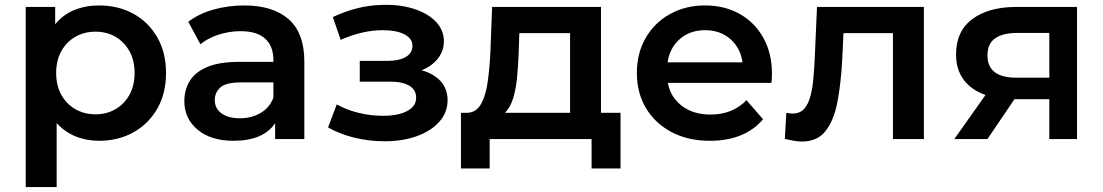

<svg xmlns="http://www.w3.org/2000/svg" viewBox="-20 -562 4457 776"><path d="M380 7Q329 7 285 -11Q241 -29 209 -65V194H84V-534H203V-464Q235 -503 280.5 -521.5Q326 -540 380 -540Q458 -540 519 -506.5Q580 -473 615.5 -411.5Q651 -350 651 -267Q651 -184 615.5 -122.5Q580 -61 519 -27Q458 7 380 7ZM366 -100Q411 -100 446.5 -120.5Q482 -141 503 -178.5Q524 -216 524 -267Q524 -318 503 -355.5Q482 -393 446.5 -413.5Q411 -434 366 -434Q321 -434 285 -413.5Q249 -393 228 -355.5Q207 -318 207 -267Q207 -216 228 -178.5Q249 -141 285 -120.5Q321 -100 366 -100Z M1092 0V-64Q1044 7 924 7Q832 7 778.5 -38Q725 -83 725 -153Q725 -198 746.5 -234Q768 -270 817 -291Q866 -312 947 -312H1085V-320Q1085 -375 1052 -405.5Q1019 -436 952 -436Q907 -436 863.5 -422Q820 -408 790 -383L741 -474Q784 -507 843.5 -523.5Q903 -540 967 -540Q1083 -540 1146.5 -484.5Q1210 -429 1210 -313V0ZM1085 -167V-229H956Q892 -229 870 -208Q848 -187 848 -158Q848 -124 875 -104Q902 -84 950 -84Q996 -84 1032.5 -105Q1069 -126 1085 -167Z M1534 9Q1472 9 1412.5 -5.5Q1353 -20 1306 -47L1341 -140Q1380 -118 1429 -106Q1478 -94 1527 -94Q1590 -94 1626 -113.5Q1662 -133 1662 -167Q1662 -199 1634.5 -215.5Q1607 -232 1556 -232H1434V-316H1546Q1594 -316 1620.5 -332Q1647 -348 1647 -377Q1647 -406 1615 -423Q1583 -440 1526 -440Q1446 -440 1357 -401L1325 -493Q1426 -540 1521 -542Q1593 -545 1650.5 -527Q1708 -509 1741 -475Q1774 -441 1774 -395Q1774 -356 1749.5 -325Q1725 -294 1684 -278Q1734 -264 1761.5 -233Q1789 -202 1789 -157Q1789 -108 1756 -70.5Q1723 -33 1665.5 -12Q1608 9 1534 9Z M1843 119V-106H1869Q1906 -108 1925 -143Q1944 -178 1951.5 -233.5Q1959 -289 1962 -351L1969 -534H2409V-106H2488V119H2371V0H1959V119ZM2284 -106V-428H2079L2076 -342Q2074 -292 2069.5 -246Q2065 -200 2053.5 -163.5Q2042 -127 2021 -106Z M2849 7Q2760 7 2693.5 -28.5Q2627 -64 2590.5 -125.5Q2554 -187 2554 -267Q2554 -347 2589.5 -408.5Q2625 -470 2687.5 -505Q2750 -540 2830 -540Q2908 -540 2969 -506Q3030 -472 3065 -409.5Q3100 -347 3100 -264Q3100 -256 3099.5 -246Q3099 -236 3098 -227H2679Q2690 -169 2736 -134Q2782 -99 2852 -99Q2941 -99 2997 -157L3064 -80Q2990 7 2849 7ZM2678 -310H2981Q2973 -368 2932 -404Q2891 -440 2830 -440Q2769 -440 2728 -404.5Q2687 -369 2678 -310Z M3221 10Q3206 10 3188.5 7Q3171 4 3152 -1L3158 -106Q3172 -103 3182 -103Q3213 -103 3230 -122Q3247 -141 3255.5 -173.5Q3264 -206 3267.5 -246Q3271 -286 3273 -328L3282 -534H3714V0H3589V-428H3389L3384 -322Q3379 -227 3365 -152Q3351 -77 3317.5 -33.5Q3284 10 3221 10Z M4221 0V-161H4080L3971 0H3837L3963 -178Q3906 -198 3875 -239.5Q3844 -281 3844 -342Q3844 -436 3910 -485Q3976 -534 4088 -534H4333V0ZM4221 -248V-429H4092Q4034 -429 4002.5 -407.5Q3971 -386 3971 -338Q3971 -248 4088 -248Z"/></svg>

Font: Montserrat SemiBold
Style: Regular
Weight: 600
Designer: Julieta Ulanovsky
Foundry: Julieta Ulanovsky
Version: Version 9.000; ttfautohint (v1.8.4.7-5d5b)